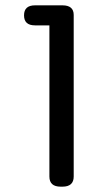

<svg xmlns="http://www.w3.org/2000/svg" viewBox="-20 -699 366 719"><path d="M111 -679H214Q256 -679 256 -643V-38Q256 0 214 0H207Q165 0 165 -38V-604H111Q70 -604 70 -641.5Q70 -679 111 -679Z"/></svg>

Font: Merge One
Style: Regular
Weight: 400
Designer: Kosal Sen
Foundry: Philatype
Version: Version 1.001